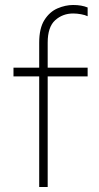

<svg xmlns="http://www.w3.org/2000/svg" viewBox="-20 -749 395 769"><path d="M137 0V-443H34V-478H137V-578Q137 -636 158 -669Q179 -702 210.5 -715.5Q242 -729 273 -729Q307 -729 331 -719V-684Q321 -689 304.5 -692Q288 -695 273 -695Q231 -695 201 -668Q171 -641 171 -578V-478H331V-443H171V0Z"/></svg>

Font: Zen Kaku Gothic New Light
Style: Regular
Weight: 300
Designer: Yoshimichi Ohira
Foundry: Positype
Version: Version 1.002